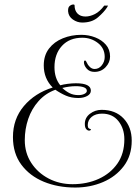

<svg xmlns="http://www.w3.org/2000/svg" viewBox="-20 -803 624 860"><path d="M317 37Q239 37 176 11Q113 -15 75.5 -65.5Q38 -116 38 -189Q38 -270 87 -328Q136 -386 216 -411Q176 -451 176 -510Q176 -555 199.5 -585.5Q223 -616 261.5 -631.5Q300 -647 344 -647Q377 -647 406.5 -635.5Q436 -624 454.5 -602.5Q473 -581 473 -550Q473 -523 453 -502Q433 -481 403 -481Q381 -481 368.5 -495.5Q356 -510 356 -524Q356 -532 361 -532Q365 -532 369 -522Q373 -512 382.5 -503Q392 -494 404 -494Q423 -494 436 -510.5Q449 -527 449 -548Q449 -587 418.5 -610.5Q388 -634 349 -634Q291 -634 257.5 -597.5Q224 -561 224 -502Q224 -453 250 -421Q264 -425 283.5 -427.5Q303 -430 320 -430Q387 -430 387 -397Q387 -382 370.5 -373Q354 -364 331 -364Q300 -364 275.5 -374.5Q251 -385 228 -401Q184 -385 153 -350.5Q122 -316 106.5 -270.5Q91 -225 91 -175Q91 -118 120 -73.5Q149 -29 197.5 -3.5Q246 22 305 22Q370 22 422.5 -2Q475 -26 506 -70.5Q537 -115 537 -179Q537 -227 510.5 -260.5Q484 -294 437 -294Q408 -294 390.5 -279.5Q373 -265 373 -242Q373 -232 377.5 -228.5Q382 -225 386 -225Q387 -225 387 -224Q387 -218 379 -218Q372 -218 366 -225Q360 -232 360 -248Q360 -276 383 -293.5Q406 -311 435 -311Q497 -311 533.5 -272.5Q570 -234 570 -173Q570 -106 534.5 -59Q499 -12 441.5 12.5Q384 37 317 37ZM331 -377Q347 -377 358 -382.5Q369 -388 369 -396Q369 -407 355.5 -412Q342 -417 320 -417Q305 -417 290 -415Q275 -413 259 -409Q275 -394 292 -385.5Q309 -377 331 -377ZM348 -702Q326 -702 306.5 -715.5Q287 -729 285 -752Q285 -755 285 -759Q285 -763 286 -766Q288 -774 295 -778.5Q302 -783 308 -783Q314 -783 314 -779Q314 -756 327 -742.5Q340 -729 363 -729Q383 -729 405 -740Q427 -751 447 -778H464Q464 -777 459 -769Q446 -749 419 -725.5Q392 -702 348 -702Z"/></svg>

Font: Updock
Style: Regular
Weight: 400
Designer: Robert E. Leuschke
Foundry: Robert E. Leuschke
Version: Version 1.010; ttfautohint (v1.8.4.7-5d5b)